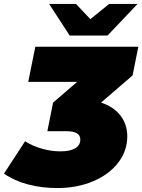

<svg xmlns="http://www.w3.org/2000/svg" viewBox="-47 -937 721 973"><path d="M625 -555 465 -417Q528 -397 563 -352Q598 -307 598 -246Q598 -172 551.5 -112Q505 -52 424 -18Q343 16 243 16Q166 16 96.5 -2Q27 -20 -27 -57L80 -221Q120 -196 167 -183Q214 -170 259 -170Q308 -170 334 -185.5Q360 -201 360 -230Q360 -272 290 -272H193L222 -417L344 -522H96L132 -700H654ZM650 -917 498 -757H306L202 -917H338L411 -840L506 -917Z"/></svg>

Font: Montserrat Alternates Black
Style: Italic
Weight: 900
Italic angle: -11.3°
Designer: Julieta Ulanovsky
Foundry: Julieta Ulanovsky
Version: Version 7.200